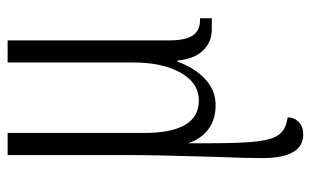

<svg xmlns="http://www.w3.org/2000/svg" viewBox="-176 -400 816 504"><g transform="rotate(-90 232.0 -148.0)"><path d="M69 132Q69 85 72 17Q77 -146 77 -225V-536H135V-178Q135 -34 220 -34Q266 -34 293 -81.5Q320 -129 320 -207V-536H378V-112Q378 -69 391 -50Q404 -31 430 -31H436V0H408Q373 0 351 -23.5Q329 -47 325 -90H322Q306 -45 276.5 -17.5Q247 10 208 10Q171 10 145.5 -8.5Q120 -27 108 -62V-3Q108 80 113 120.5Q118 161 132 178Q146 195 176 199Q176 216 164 228Q152 240 131 240Q69 240 69 132Z"/></g></svg>

Font: Noto Serif CondLight
Style: Regular
Weight: 300
Width: 3
Designer: Monotype Design Team
Foundry: Monotype Imaging Inc.
Version: Version 1.001